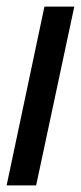

<svg xmlns="http://www.w3.org/2000/svg" viewBox="-22 -559 244 579"><path d="M-2 0 112 -539H202L87 0Z"/></svg>

Font: Noto Sans ExtraCondensed Medium
Style: Italic
Weight: 500
Width: 2
Italic angle: -12°
Designer: Monotype Design Team
Foundry: Monotype Imaging Inc.
Version: Version 2.013; ttfautohint (v1.8.4.7-5d5b)